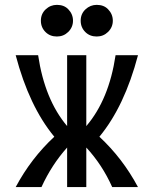

<svg xmlns="http://www.w3.org/2000/svg" viewBox="-20 -762 626 782"><path d="M374 -742.2Q402.8 -742.2 419.9 -724.6Q439.5 -704.6 439.5 -677.7Q439.5 -650.9 419.9 -631.8Q400.9 -613.3 374 -613.3Q346.2 -613.3 328.1 -630.9Q308.6 -649.9 308.6 -677.7Q308.6 -705.6 328.1 -723.9Q347.7 -742.2 374 -742.2ZM211.9 -742.2Q240.7 -742.2 257.8 -724.6Q277.3 -704.6 277.3 -677.7Q277.3 -650.9 257.8 -631.8Q238.8 -613.3 211.9 -613.3Q184.1 -613.3 166 -630.9Q146.5 -649.9 146.5 -677.7Q146.5 -705.6 166 -723.9Q185.5 -742.2 211.9 -742.2ZM43.9 0Q106.4 -117.2 201.2 -205.1Q98.6 -329.1 43.9 -537.1H135.3Q162.1 -356.4 253.4 -248.5V-537.1H331.5V-248.5Q423.8 -356.4 450.7 -537.1H542Q487.3 -329.1 384.8 -205.1Q479.5 -117.2 542 0H437Q396.5 -90.8 331.5 -161.1V0H253.4V-161.1Q190.4 -90.8 148.9 0Z"/></svg>

Font: Consola Mono
Style: Book
Weight: 400
Monospace: yes
Designer: Wojciech Kalinowski "wmk69" (wmk69@o2.pl)
Foundry: Wojciech Kalinowski "wmk69" (wmk69@o2.pl)
Version: Version 2.1.0